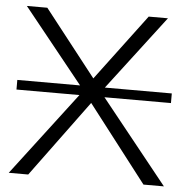

<svg xmlns="http://www.w3.org/2000/svg" viewBox="-51 -745 776 795"><g transform="rotate(5 337.5 -347.5)"><path d="M14.2 0 277.8 -346.2H16.1V-386.2H276.9L28.8 -694.8H113.8L329.1 -419.9L535.2 -694.8H615.2L379.9 -386.2H658.2V-346.2H381.8L659.2 0H574.2L329.1 -317.9L95.2 0Z"/></g></svg>

Font: CMU Bright
Style: Roman
Weight: 500
Version: Version 0.7.0